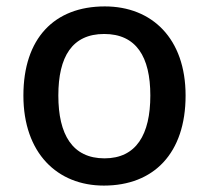

<svg xmlns="http://www.w3.org/2000/svg" viewBox="-20 -569 651 599"><path d="M559 -271C559 -449 454 -549 307 -549C149 -549 53 -449 53 -271C53 -91 159 10 304 10C460 10 559 -91 559 -271ZM162 -271C162 -392 205 -463 305 -463C405 -463 449 -392 449 -271C449 -149 405 -75 306 -75C206 -75 162 -149 162 -271Z"/></svg>

Font: Noto Sans Georgian Medium
Style: Regular
Weight: 500
Designer: Monotype Design Team, Akaki Razmadze
Foundry: Google LLC
Version: Version 2.005